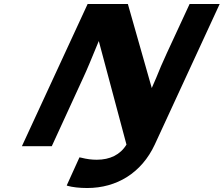

<svg xmlns="http://www.w3.org/2000/svg" viewBox="-20 -734 1123 964"><path d="M1083 -714H932L818 -468C796 -421 779 -380 765 -345L742 -292L622 -714H420L90 0H240L398 -344C416 -382 441 -443 476 -528L615 -8C584 43 532 68 466 68C441 68 416 65 389 58L379 56L315 197L319 199C344 206 379 210 418 210C566 210 691 134 757 -8Z"/></svg>

Font: Passageway
Style: BdSuIt
Weight: 700
Foundry: Ascender Corporation
Version: Version 1.11